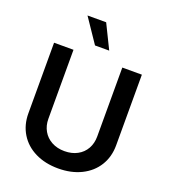

<svg xmlns="http://www.w3.org/2000/svg" viewBox="-166 -1053 1037 1180"><g transform="rotate(20 352.5 -462.5)"><path d="M639.6 -707V-245.1Q639.6 -169.9 603.8 -111.8Q567.9 -53.7 502.7 -21.5Q437.5 10.7 352.5 10.7Q267.1 10.7 201.9 -21.5Q136.7 -53.7 101.1 -111.8Q65.4 -169.9 65.4 -245.1V-707H192.4V-255.9Q192.4 -211.4 212.2 -176.8Q231.9 -142.1 268.3 -122.3Q304.7 -102.5 352.5 -102.5Q400.4 -102.5 436.5 -122.1Q472.7 -141.6 492.2 -176.5Q511.7 -211.4 511.7 -255.9V-707ZM201.2 -934.6H323.2L400.4 -777.3H307.6Z"/></g></svg>

Font: Pretendard JP SemiBold
Style: Regular
Weight: 600
Designer: Base glyphs from Inter by Rasmus Andersson; Hangeul glyphs from Noto Sans CJK(Source Han Sans) by Jang Soo-young and Kan
Foundry: Kil Hyung-jin
Version: Version 1.309